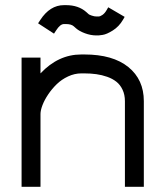

<svg xmlns="http://www.w3.org/2000/svg" viewBox="-20 -723 640 743"><path d="M463.4 -331.5Q463.4 -356.4 454.3 -375.7Q445.3 -395 430.4 -406.7Q415.5 -418.5 394.8 -425.8Q374 -433.1 352.5 -436Q331.1 -439 306.6 -439H294.4Q268.6 -439 243.4 -427.2Q218.3 -415.5 199.5 -397.2Q180.7 -378.9 166.3 -357.4Q151.9 -335.9 144.3 -315.9Q136.7 -295.9 136.7 -281.7V0H63.5V-500H136.7V-439Q205.6 -512.2 294.4 -512.2H306.6Q416.5 -512.2 476.6 -463.6Q536.6 -415 536.6 -331.5V0H463.4ZM135.7 -645.5Q173.3 -703.1 227.5 -703.1H235.4Q283.7 -703.1 314 -676.3L323.2 -668Q325.2 -666 335.2 -662.6Q345.2 -659.2 353 -659.2H361.3Q367.7 -659.2 376.5 -665.3Q385.3 -671.4 392.1 -683.1L398.9 -694.8L462.4 -657.7L455.6 -646Q440.4 -620.1 416.7 -605.2Q393.1 -590.3 377 -587.9L361.3 -585.9H353Q331.1 -585.9 308.8 -594.2Q286.6 -602.5 274.4 -613.3L265.6 -621.1Q255.9 -629.9 235.4 -629.9H227.5Q212.9 -629.9 197.3 -605.5L189 -592.8L127.4 -632.8Z"/></svg>

Font: Anka/Coder
Style: Regular
Weight: 400
Monospace: yes
Version: Version 001.100